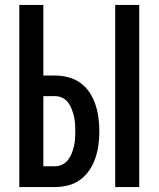

<svg xmlns="http://www.w3.org/2000/svg" viewBox="-20 -755 640 775"><path d="M445 0V-735H542V0ZM58 0V-735H155V-450H203Q230 -450 256.5 -443Q283 -436 305 -420Q327 -404 342 -381Q357 -358 365.5 -332Q374 -306 377.5 -279Q381 -252 381 -225Q381 -198 377.5 -171Q374 -144 365.5 -118.5Q357 -93 342 -70Q327 -47 305 -30.5Q283 -14 256.5 -7Q230 0 203 0ZM203 -84Q218 -84 232 -91Q246 -98 255 -110Q264 -122 269.5 -136Q275 -150 278.5 -165Q282 -180 283 -195Q284 -210 284 -225Q284 -240 283 -255.5Q282 -271 278.5 -285.5Q275 -300 269.5 -314.5Q264 -329 255 -341Q246 -353 232 -360Q218 -367 203 -367H155V-84Z"/></svg>

Font: Iosevka Semibold Extended
Style: Regular
Weight: 600
Width: 7
Monospace: yes
Designer: Belleve Invis
Foundry: Belleve Invis
Version: Version 32.5.0; ttfautohint (v1.8.4)